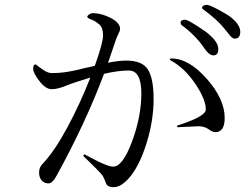

<svg xmlns="http://www.w3.org/2000/svg" viewBox="-20 -775 1040 794"><path d="M726.6 -680.7Q726.6 -693.4 746.1 -693.4Q754.9 -693.4 794.9 -668Q835 -642.6 847.7 -629.9Q882.8 -598.6 882.8 -572.3Q882.8 -545.9 862.3 -545.9Q843.8 -545.9 820.3 -582Q786.1 -630.9 731.4 -670.9Q726.6 -675.8 726.6 -680.7ZM815.4 -743.2Q815.4 -747.1 820.8 -751Q826.2 -754.9 835.9 -754.9Q845.7 -754.9 884.3 -734.4Q922.9 -713.9 936.5 -702.1Q973.6 -671.9 973.6 -643.6Q973.6 -615.2 950.2 -615.2Q939.5 -615.2 925.8 -634.8Q911.1 -653.3 903.3 -662.1Q875 -696.3 820.3 -736.3Q815.4 -739.3 815.4 -743.2ZM117.2 -491.2Q117.2 -508.8 127.9 -508.8L152.3 -490.2Q176.8 -472.7 193.4 -472.7Q210 -472.7 221.7 -473.6Q233.4 -474.6 242.7 -475.6Q252 -476.6 265.1 -479Q278.3 -481.4 285.6 -482.9Q293 -484.4 308.1 -487.8Q323.2 -491.2 329.1 -493.2Q335 -494.1 351.6 -498Q368.2 -502 372.1 -502.9Q406.2 -598.6 406.2 -628.9Q406.2 -659.2 391.6 -672.9Q377 -686.5 359.4 -693.4Q340.8 -700.2 340.8 -705.1Q340.8 -710 348.6 -715.3Q356.4 -720.7 362.3 -720.7Q399.4 -720.7 438 -700.7Q476.6 -680.7 476.6 -655.3Q476.6 -647.5 469.7 -635.7Q462.9 -623 451.2 -586.9Q438.5 -549.8 426.8 -515.6Q469.7 -524.4 502.9 -524.4Q568.4 -524.4 591.8 -487.3Q615.2 -450.2 615.2 -365.2Q615.2 -279.3 587.9 -189Q560.5 -98.6 522.5 -49.8Q484.4 -1 450.2 -1Q427.7 -1 420.9 -11.7Q418.9 -14.6 415 -26.4Q410.2 -37.1 406.7 -44.4Q403.3 -51.8 382.3 -73.2Q361.3 -94.7 343.8 -111.3Q325.2 -127.9 325.2 -129.9Q325.2 -136.7 330.1 -136.7L353.5 -124Q423.8 -85.9 448.2 -85.9Q487.3 -85.9 525.9 -189.5Q564.5 -293 564.5 -388.7Q564.5 -483.4 512.7 -483.4Q468.8 -483.4 410.2 -469.7Q334 -266.6 214.8 -49.8Q197.3 -16.6 180.7 -16.6Q163.1 -16.6 152.3 -28.8Q141.6 -41 141.6 -62.5Q141.6 -83 157.2 -98.6Q206.1 -150.4 259.3 -249.5Q312.5 -348.6 353.5 -454.1Q288.1 -434.6 253.9 -420.9Q218.8 -406.2 193.8 -406.2Q168.9 -406.2 143.1 -439.5Q117.2 -472.7 117.2 -491.2ZM682.6 -530.3Q682.6 -533.2 688.5 -533.2Q760.7 -533.2 835 -449.2Q909.2 -365.2 909.2 -287.1Q909.2 -228.5 870.1 -228.5Q858.4 -228.5 841.8 -241.2Q824.2 -252.9 800.8 -252.9L715.8 -249Q711.9 -249 711.9 -253.9Q711.9 -255.9 742.2 -265.6Q831.1 -296.9 831.1 -322.3Q831.1 -364.3 787.1 -429.2Q743.2 -494.1 685.5 -525.4Q682.6 -526.4 682.6 -530.3Z"/></svg>

Font: GenEi Koburi Mincho v6
Style: Regular
Weight: 400
Designer: o_tamon (Modified)
Foundry: o_tamon / Adobe Systems Incorporated
Version: Version 6.1